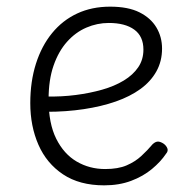

<svg xmlns="http://www.w3.org/2000/svg" viewBox="-20 -539 566 577"><path d="M293 18Q219 18 169.5 -15Q120 -48 95.5 -104Q71 -160 71 -229Q71 -294 88 -347.5Q105 -401 136.5 -439.5Q168 -478 212 -498.5Q256 -519 311 -519Q365 -519 399 -502Q433 -485 450 -456.5Q467 -428 467 -393Q467 -355 450 -324.5Q433 -294 402 -271.5Q371 -249 328 -234Q285 -219 232 -211Q179 -203 120 -203V-249Q165 -248 207.5 -253.5Q250 -259 287 -269.5Q324 -280 352 -297Q380 -314 395.5 -337Q411 -360 411 -390Q411 -430 383.5 -450Q356 -470 307 -470Q272 -470 239.5 -456Q207 -442 181.5 -413.5Q156 -385 141 -342Q126 -299 126 -240Q126 -168 149 -122Q172 -76 210.5 -53.5Q249 -31 296 -31Q335 -31 360.5 -42Q386 -53 404.5 -70Q423 -87 439 -106Q448 -114 455.5 -113.5Q463 -113 472 -107Q480 -101 483 -93Q486 -85 479 -77Q463 -53 436.5 -31Q410 -9 374 4.5Q338 18 293 18Z"/></svg>

Font: Playwrite US Modern ExtraLight
Style: Regular
Weight: 250
Designer: Veronika Burian, José Scaglione
Foundry: TypeTogether
Version: Version 1.003